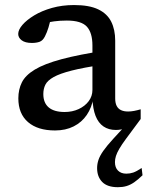

<svg xmlns="http://www.w3.org/2000/svg" viewBox="-20 -520 599 780"><path d="M551.5 -36.5 491.5 44.5Q474.5 67.5 464.8 84.2Q455 101 451 113.8Q447 126.5 447 138.5Q447 161 459.5 173.2Q472 185.5 493 185.5Q508 185.5 521.2 181Q534.5 176.5 555.5 162.5L559 192Q540.5 210 524.8 220.8Q509 231.5 493.5 236Q478 240.5 459 240.5Q416 240.5 395.2 219.2Q374.5 198 374.5 163Q374.5 146.5 379.8 130.2Q385 114 399.2 93.5Q413.5 73 440 44L486.5 -6.5L492 0.5Q481.5 4 471.2 6Q461 8 451 8Q421.5 8 400.5 -6.2Q379.5 -20.5 368.2 -49.2Q357 -78 355.5 -122L359.5 -123.5Q353 -83 332.5 -53Q312 -23 279.2 -6.5Q246.5 10 203.5 10Q133 10 93.8 -24Q54.5 -58 54.5 -120.5Q54.5 -156.5 68.8 -185.2Q83 -214 121.2 -237.2Q159.5 -260.5 230 -279.5Q300.5 -298.5 413 -315.5L397.5 -257Q318.5 -245.5 270.8 -233.2Q223 -221 198 -207Q173 -193 164.5 -176.2Q156 -159.5 156 -138Q156 -102 178 -83.5Q200 -65 242.5 -65Q274 -65 299.8 -77Q325.5 -89 340.5 -109.2Q355.5 -129.5 355.5 -154.5V-335Q355.5 -387 332.8 -411.8Q310 -436.5 251.5 -436.5Q223.5 -436.5 199.5 -433.2Q175.5 -430 154 -424L189 -457Q183 -428.5 177 -408.5Q171 -388.5 162.5 -372Q154 -355 140.8 -350.2Q127.5 -345.5 109.5 -345.5Q82.5 -345.5 68.2 -356.2Q54 -367 54 -382Q54 -399 71.2 -419Q88.5 -439 119 -457.5Q149.5 -476 191 -487.8Q232.5 -499.5 281 -499.5Q342.5 -499.5 379 -482Q415.5 -464.5 431.8 -432Q448 -399.5 448 -355V-120Q448 -101.5 454 -89.8Q460 -78 471.8 -72.5Q483.5 -67 500.5 -67Q512 -67 525 -69.5Q538 -72 551.5 -76Z"/></svg>

Font: Newsreader 9pt
Style: Regular
Weight: 400
Designer: Hugues Gentile
Foundry: Production Type
Version: Version 1.003